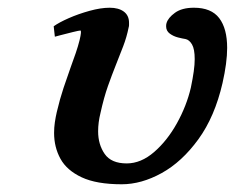

<svg xmlns="http://www.w3.org/2000/svg" viewBox="-20 -465 608 497"><path d="M556 -250Q536 -163 493.5 -104.5Q451 -46 398.5 -17Q346 12 295 12Q230 12 191.5 -6Q153 -24 136.5 -54Q120 -84 120 -121Q120 -135 122 -148.5Q124 -162 127 -175Q135 -209 144.5 -237.5Q154 -266 163 -291Q170 -310 176 -327.5Q182 -345 186 -361Q192 -386 188 -386Q185 -386 168.5 -382Q152 -378 137 -374Q122 -370 122 -370L119 -397Q133 -407 158 -418Q183 -429 212 -437Q241 -445 264 -445Q287 -445 300.5 -435Q314 -425 314 -406Q314 -403 314 -400Q314 -397 313 -394Q308 -369 299 -345.5Q290 -322 280 -297Q270 -272 259.5 -242.5Q249 -213 240 -172Q234 -148 234 -125Q234 -91 251 -66.5Q268 -42 308 -42Q345 -42 379 -71.5Q413 -101 438 -146Q463 -191 474 -238Q479 -262 481.5 -280Q484 -298 484 -312Q484 -338 477 -350Q470 -362 460 -364Q453 -365 441 -368Q429 -371 419.5 -378Q410 -385 410 -397Q410 -402 411 -405Q415 -419 433 -432Q451 -445 482 -445Q527 -445 547.5 -418Q568 -391 568 -341Q568 -303 556 -250Z"/></svg>

Font: Libertinus Serif SemiBold
Style: Italic
Weight: 600
Italic angle: -11.5°
Designer: Philipp H. Poll, Khaled Hosny
Foundry: Caleb Maclennan
Version: Version 7.051;RELEASE